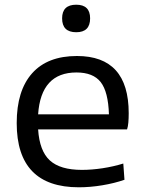

<svg xmlns="http://www.w3.org/2000/svg" viewBox="-20 -787 617 816"><path d="M315 9Q51 9 51 -264Q51 -402 116.5 -475.5Q182 -549 307 -549Q527 -549 527 -306Q527 -284 525.5 -266.5Q524 -249 520 -237H142Q148 -145 192 -105Q236 -65 328 -65Q370 -65 416 -72Q462 -79 504 -92L509 -23Q466 -8 414.5 0.5Q363 9 315 9ZM305 -479Q154 -479 142 -301H443Q440 -397 408 -438Q376 -479 305 -479ZM304 -650Q244 -650 244 -709Q244 -767 304 -767Q363 -767 363 -709Q363 -650 304 -650Z"/></svg>

Font: Encode Sans Wide
Style: Regular
Weight: 400
Designer: Pablo Impallari, Andres Torresi
Foundry: Pablo Impallari, Andres Torresi
Version: Version 1.000; ttfautohint (v1.00) -l 8 -r 50 -G 200 -x 14 -